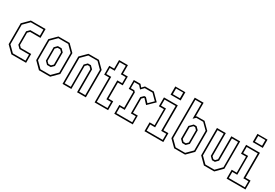

<svg xmlns="http://www.w3.org/2000/svg" viewBox="47 -1704 3813 2658"><g transform="rotate(30 1953.5 -375.0)"><path d="M150.5 0 47.5 -103V-437L150.5 -540H385.5V-398.5H219.5L189 -368V-172L219.5 -141.5H385.5V0ZM161.5 -22H363.5V-119.5H211L167.5 -163V-378L210 -421H363.5V-518.5H161L69.5 -427V-113.5Z M591 0 488 -103V-437L591 -540H770L873 -437V-103L770 0ZM602.5 -22H760L851 -113V-427L760 -518.5H601.5L510 -427V-114ZM651.5 -119.5 608 -163V-378L651 -420.5H710.5L753.5 -378V-162L710.5 -119.5ZM660 -141.5H701L731.5 -172V-368L701 -398.5H660L629.5 -368V-172Z M968 0V-437L1071 -540H1238L1341 -437V0H1200V-368L1169.5 -398.5H1139.5L1109 -368V0ZM990 -22H1087.5V-378L1130.5 -420.5H1179L1222 -378V-22H1319V-427L1228 -518.5H1081.5L990 -427Z M1481 0V-399H1403.5V-540H1481V-677H1622.5V-540H1700V-399H1622.5V-141.5H1696.5V0ZM1503 -21.5H1674.5V-119H1600.5V-421H1678.5V-518.5H1600.5V-655.5H1503V-518.5H1425V-421H1503Z M1795 0V-141H1872V-391.5L1864.5 -399H1796V-540H1902.5L1936.5 -500L1975 -540H2116L2225.5 -430.5L2116.5 -324.5L2047.5 -398.5H2044L2013.5 -368V-140.5H2090.5V0ZM1816.5 -22H2069.5V-119H1991.5V-379L2033 -420H2059L2119.5 -355.5L2195 -430L2107.5 -518H1983.5L1936.5 -469.5L1893 -518H1817V-420.5H1872.5L1894 -398V-119H1816.5Z M2338 -618.5V-750H2499V-618.5ZM2361.5 -639.5H2475.5V-730.5H2361.5ZM2278 0V-141.5H2358V-398.5H2278V-540H2499V-141.5H2579V0ZM2300 -22H2557.5V-119.5H2476.5V-518.5H2300V-420.5H2379V-119.5H2300Z M2752.5 0 2649 -103V-750H2790.5V-530.5L2800.5 -540H2926.5L3030 -437V-103L2926.5 0ZM2763.5 -21.5H2915.5L3008 -113.5V-428.5L2917 -519H2806.5L2768.5 -481.5V-728.5H2671V-113.5ZM2812 -119 2768.5 -162.5V-366.5L2823 -421H2868L2910 -379.5V-162.5L2866.5 -119ZM2821 -141.5H2858L2888.5 -172V-368L2858 -399H2830.5L2790.5 -358.5V-172Z M3228 0 3125 -103V-540H3266.5V-172L3297 -141.5H3324L3354.5 -172V-540H3496V-103L3393 0ZM3239 -22H3383L3474.5 -114V-518.5H3376.5V-163L3334 -119.5H3288L3244.5 -163V-518.5H3147V-114Z M3651 -618.5V-750H3812V-618.5ZM3674.5 -639.5H3788.5V-730.5H3674.5ZM3591 0V-141.5H3671V-398.5H3591V-540H3812V-141.5H3892V0ZM3613 -22H3870.5V-119.5H3789.5V-518.5H3613V-420.5H3692V-119.5H3613Z"/></g></svg>

Font: Tourney Condensed ExtraLight
Style: Regular
Weight: 200
Width: 3
Designer: Tyler Finck
Foundry: Etcetera Type Co
Version: Version 1.010; ttfautohint (v1.8.3)